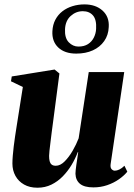

<svg xmlns="http://www.w3.org/2000/svg" viewBox="-20 -842 610 874"><path d="M150.5 12.5Q115 12.5 89.5 -2Q64 -16.5 50.2 -41.5Q36.5 -66.5 36.5 -97.5Q36.5 -113.5 38.2 -133.5Q40 -153.5 42.5 -175.8Q45 -198 48.5 -220.2Q52 -242.5 55 -262.5L84 -446L30 -472L33.5 -494L228.5 -525.5L250.5 -507.5L221.5 -286Q218.5 -265 215.5 -241Q212.5 -217 209.8 -194.8Q207 -172.5 205.2 -156Q203.5 -139.5 203.5 -132.5Q203.5 -118 206 -108.2Q208.5 -98.5 215 -93Q221.5 -87.5 234 -87.5Q254.5 -87.5 274.2 -107.2Q294 -127 310.8 -156Q327.5 -185 338 -212.5L384 -514H545.5L483.5 -94.5Q481.5 -78.5 488.2 -71.8Q495 -65 502.5 -65Q512 -65 523.5 -70.5Q535 -76 546.5 -87.5L559.5 -60.5Q545 -42.5 521.5 -26Q498 -9.5 468.2 0.8Q438.5 11 405 11Q364 11 344.2 -5.2Q324.5 -21.5 323.5 -51Q323.5 -56.5 324.5 -67.2Q325.5 -78 327.5 -91.5Q329.5 -105 331.8 -120.2Q334 -135.5 336 -149.5H334Q323 -120 305.8 -91.2Q288.5 -62.5 265.5 -39Q242.5 -15.5 213.8 -1.5Q185 12.5 150.5 12.5ZM327 -598Q274.5 -598 245.2 -625.8Q216 -653.5 218.5 -700Q220 -729.5 232 -752.2Q244 -775 264 -790.5Q284 -806 310 -814Q336 -822 364.5 -822Q415.5 -822 446.8 -793.8Q478 -765.5 475 -719Q473.5 -682 454.2 -654.8Q435 -627.5 402.5 -612.8Q370 -598 327 -598ZM337 -630Q363 -630 380.5 -641.2Q398 -652.5 407.2 -671Q416.5 -689.5 417.5 -710.5Q420 -752.5 403.2 -771.8Q386.5 -791 357 -791Q326 -791 302 -769.5Q278 -748 276 -709.5Q274 -669 293 -649.5Q312 -630 337 -630Z"/></svg>

Font: Merriweather 120pt Black
Style: Italic
Weight: 900
Italic angle: -7.8°
Version: Version 2.101